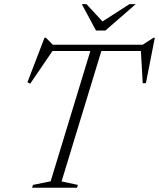

<svg xmlns="http://www.w3.org/2000/svg" viewBox="-20 -886 750 906"><path d="M673.5 -645.5H189.5L232.5 -652.5L122.5 -491L109.5 -498L190 -708H196.5L235 -669L210 -675H671.5L644 -669L704.5 -708H710.5L668.5 -493.5H653.5L644.5 -652.5ZM410.5 -659H462.5L270.5 -30L347.5 -13.5L343.5 0H131.5L135.5 -13.5L219 -30.5ZM620.5 -866.5 477.5 -742H433L366 -866.5H388L470 -778H453L591 -866.5Z"/></svg>

Font: Newsreader 24pt Light
Style: Italic
Weight: 300
Italic angle: -17°
Designer: Hugues Gentile
Foundry: Production Type
Version: Version 1.003